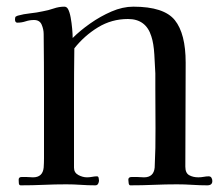

<svg xmlns="http://www.w3.org/2000/svg" viewBox="-20 -558 672 576"><path d="M617 -15Q617 -2 602 -2Q580 -2 557 -3.5Q534 -5 511 -5Q477 -5 441.5 -3.5Q406 -2 371 -2Q367 -2 366 -8.5Q365 -15 365 -19Q365 -27 375 -27Q385 -27 391 -27Q396 -27 401.5 -26.5Q407 -26 412 -26Q441 -26 444 -55Q447 -114 446.5 -174Q446 -234 446 -293Q446 -304 446 -315.5Q446 -327 446 -338Q445 -361 443 -394.5Q441 -428 434 -449Q418 -501 364 -501Q315 -501 274 -476Q233 -451 203 -413Q202 -340 202 -268Q202 -196 202 -124V-55Q202 -40 215 -33Q228 -26 241 -26Q249 -26 256.5 -27.5Q264 -29 271 -29Q275 -29 276 -24Q277 -19 277 -16Q277 -12 274.5 -7Q272 -2 266 -2Q244 -2 222.5 -3.5Q201 -5 179 -5Q145 -5 111 -3.5Q77 -2 42 -2Q37 -2 36.5 -8.5Q36 -15 36 -19Q36 -27 45 -27Q54 -27 59 -27Q64 -27 69 -26.5Q74 -26 79 -26Q108 -26 111 -55Q112 -69 112 -83Q112 -97 112 -111Q112 -197 112 -283.5Q112 -370 111 -456Q111 -470 105 -484Q99 -498 82 -498Q69 -498 57 -494Q45 -490 32 -490Q25 -490 25 -500Q25 -502 25.5 -504.5Q26 -507 27 -508Q28 -509 30 -509.5Q32 -510 33 -511Q51 -516 70.5 -518Q90 -520 108 -524Q125 -527 141 -532.5Q157 -538 173 -538Q180 -538 184 -531Q189 -522 192 -505.5Q195 -489 196.5 -472Q198 -455 198 -444Q220 -466 250.5 -487.5Q281 -509 314.5 -523.5Q348 -538 380 -538Q472 -538 504.5 -497.5Q537 -457 537 -370Q537 -292 536.5 -214Q536 -136 536 -58Q536 -39 547.5 -32.5Q559 -26 575 -26Q583 -26 591 -27.5Q599 -29 606 -29Q612 -29 614.5 -24.5Q617 -20 617 -15Z"/></svg>

Font: Kaisei HarunoUmi
Style: Regular
Weight: 400
Designer: Font-Kai, 金井和夫
Foundry: KAZUO KANAI
Version: Version 5.003